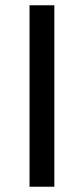

<svg xmlns="http://www.w3.org/2000/svg" viewBox="-20 -708 318 728"><path d="M92 0V-688H186V0Z"/></svg>

Font: Libra Sans
Style: Regular
Weight: 400
Foundry: Context Ltd
Version: Version 1.000; ttfautohint (v1.3)